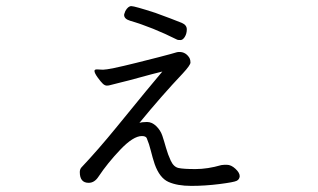

<svg xmlns="http://www.w3.org/2000/svg" viewBox="-20 -562 1040 628"><path d="M560 -432Q563 -431 570.5 -431Q578 -431 584.5 -441.5Q591 -452 591 -466Q591 -480 575 -487Q543 -500 488 -520Q420 -542 409.5 -542Q399 -542 390 -526Q389 -522 387.5 -519Q386 -516 386 -513Q386 -500 406 -494Q478 -473 560 -432ZM270 36Q289 36 302 16Q332 -29 374 -73Q416 -117 444 -117Q457 -117 460 -110Q468 -91 473.5 -68.5Q479 -46 486 -25Q502 20 531 33Q560 46 605.5 46Q651 46 698 40Q745 34 754 29.5Q763 25 764 15V14Q764 3 750 -10Q736 -23 722 -23H714Q710 -23 704 -22Q659 -9 619.5 -9Q580 -9 564 -12.5Q548 -16 538.5 -36.5Q529 -57 523 -78.5Q517 -100 511 -118Q505 -136 491 -149.5Q477 -163 461 -163Q445 -163 436 -160Q508 -248 578 -322Q603 -349 603 -357.5Q603 -366 600 -372Q588 -392 567 -392Q561 -392 558 -391L537 -385Q516 -379 426 -356.5Q336 -334 317 -334L297 -335Q289 -335 289 -330Q289 -323 299.5 -308.5Q310 -294 316.5 -288Q323 -282 329.5 -282Q336 -282 342 -284Q348 -286 373.5 -292Q399 -298 438.5 -309Q478 -320 511 -328Q488 -301 456 -262L362 -147Q300 -71 246 -14Q241 -8 241 1Q241 36 270 36Z"/></svg>

Font: LXGW WenKai TC
Style: Regular
Weight: 400
Designer: LXGW / Fontworks Inc.
Foundry: LXGW / Fontworks Inc.
Version: Version 1.330